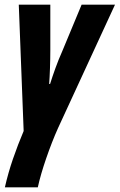

<svg xmlns="http://www.w3.org/2000/svg" viewBox="-20 -568 516 828"><path d="M143 240Q155 185 179.5 114Q204 43 230 -15L476 -548H332L248 -346Q232 -310 219 -274Q206 -238 196 -206H192Q194 -230 195.5 -273Q197 -316 197 -352V-548H61L82 -3Q57 56 36 117Q15 178 1 240Z"/></svg>

Font: Noto Sans UI Condensed ExtraBold
Style: Italic
Weight: 800
Width: 3
Designer: Monotype Design Team
Foundry: Monotype Imaging Inc.
Version: 1.001